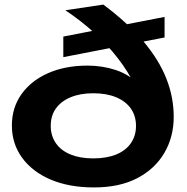

<svg xmlns="http://www.w3.org/2000/svg" viewBox="-20 -805 817 840"><path d="M391 15Q283 15 202.5 -19Q122 -53 77 -114.5Q32 -176 32 -256Q32 -334 74 -393Q116 -452 190.5 -485Q265 -518 363 -518Q428 -518 487 -498.5Q546 -479 594 -431L571 -430Q540 -493 495 -551Q450 -609 392.5 -661.5Q335 -714 266 -760L432 -785Q539 -705 607 -624.5Q675 -544 707.5 -462Q740 -380 740 -294Q740 -206 699 -136Q658 -66 580.5 -25.5Q503 15 391 15ZM388 -112Q446 -112 488 -129Q530 -146 552.5 -178.5Q575 -211 575 -254Q575 -298 552.5 -330Q530 -362 488 -379.5Q446 -397 388 -397Q331 -397 289 -379.5Q247 -362 224.5 -330.5Q202 -299 202 -254Q202 -211 224.5 -178.5Q247 -146 289 -129Q331 -112 388 -112ZM257 -555V-645L700 -731V-641Z"/></svg>

Font: Unbounded Medium
Style: Regular
Weight: 500
Designer: Luke Prowse, Jean-Baptiste Morizot, Fátima Lázaro, Florian Runge
Foundry: NaN
Version: Version 1.700